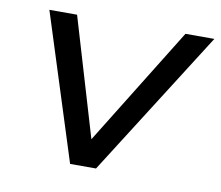

<svg xmlns="http://www.w3.org/2000/svg" viewBox="-61 -562 732 635"><g transform="rotate(10 305.0 -245.0)"><path d="M212 0 56 -490H149L273 -73H255L513 -490H610L299 0Z"/></g></svg>

Font: Nunito Sans 10pt SemiExpanded
Style: Italic
Weight: 400
Width: 6
Italic angle: -9°
Designer: Vernon Adams
Foundry: Vernon Adams
Version: Version 3.101;gftools[0.9.27]